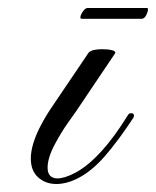

<svg xmlns="http://www.w3.org/2000/svg" viewBox="-20 -448 390 480"><path d="M121 12Q94 12 75.5 -4.5Q57 -21 57 -52Q57 -68 63 -89Q70 -111 79.5 -129.5Q89 -148 96.5 -160Q104 -172 104 -172L202 -317Q208 -322 217 -323.5Q226 -325 236 -325Q250 -325 260 -322.5Q270 -320 268 -315L169 -168Q166 -164 149.5 -140.5Q133 -117 118 -89Q99 -54 99 -29Q99 -2 124 -2Q132 -2 143.5 -5.5Q155 -9 170 -17Q233 -52 299 -159Q302 -164 304.5 -164.5Q307 -165 308 -165Q313 -165 314.5 -161.5Q316 -158 313 -153Q277 -98 242.5 -58Q208 -18 170 0Q145 12 121 12ZM184 -401Q181 -401 181 -405Q181 -410 187 -419Q193 -428 199 -428H348Q350 -428 350 -425Q350 -419 345.5 -410Q341 -401 334 -401Z"/></svg>

Font: Fleur De Leah
Style: Regular
Weight: 400
Designer: Robert E. Leuschke
Foundry: Robert E. Leuschke
Version: Version 1.010; ttfautohint (v1.8.3)